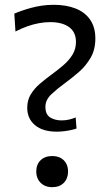

<svg xmlns="http://www.w3.org/2000/svg" viewBox="-20 -769 468 800"><path d="M216.4 -220.4Q157.9 -220.4 125.7 -247.6Q93.5 -274.9 93.5 -319.9Q93.5 -351.8 108.3 -376.1Q123.1 -400.3 146.6 -420.4Q170.1 -440.4 196.3 -459.5Q221.3 -477.8 244.2 -497.4Q267.1 -517 281.8 -540.7Q296.5 -564.4 296.5 -594.5Q296.5 -634.8 268.2 -655.8Q239.9 -676.8 188.9 -676.8Q166.1 -676.8 142.3 -672.4Q118.5 -668 93.9 -659.3Q69.2 -650.6 44.4 -637.7L39.7 -712.2Q52.9 -718 70.5 -724.2Q88.2 -730.4 109.1 -736.1Q130.1 -741.9 153.8 -745.4Q177.6 -749 203.5 -749Q256.3 -749 295.4 -733.4Q334.5 -717.9 355.9 -686.5Q377.3 -655.2 377.3 -608.5Q377.3 -562.3 357.7 -528.5Q338.1 -494.6 308.9 -469.2Q279.6 -443.7 250.7 -422.7Q218.2 -399 193.7 -375.9Q169.2 -352.7 169.2 -323.7Q169.2 -291.8 189.3 -279.5Q209.5 -267.3 236.4 -267.3Q254.8 -267.3 270.1 -271.3Q285.4 -275.4 295.3 -279.6L298.9 -233.4Q289.9 -230.2 276.6 -227.3Q263.3 -224.4 247.8 -222.4Q232.3 -220.4 216.4 -220.4ZM197.2 10.9Q177 10.9 162.3 2.5Q147.6 -5.8 139.4 -20.5Q131.1 -35.1 131.1 -54.3Q131.1 -83.9 149.2 -101.3Q167.2 -118.8 197.5 -118.8Q218.1 -118.8 232.8 -110.8Q247.5 -102.8 255.5 -88.3Q263.6 -73.9 263.6 -54.3Q263.6 -25.5 246 -7.3Q228.3 10.9 197.2 10.9Z"/></svg>

Font: Commissioner Thin
Style: Regular
Weight: 100
Designer: Kostas Bartsokas
Foundry: Kostas Bartsokas
Version: Version 1.001;gftools[0.9.23]